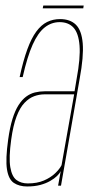

<svg xmlns="http://www.w3.org/2000/svg" viewBox="-20 -671 337 694"><path d="M78 3Q105 3 125.5 -2.5Q146 -8 161.2 -16.8Q176.5 -25.5 186 -34.8Q195.5 -44 199.5 -52.5L190 0H200.5L268 -386.5Q283 -467.5 279 -514.5Q275 -561.5 254.2 -581.8Q233.5 -602 197 -602Q171.5 -602 150.2 -591.5Q129 -581 111.2 -557Q93.5 -533 78.8 -492.8Q64 -452.5 51 -392.5H62Q78.5 -466 98 -509.5Q117.5 -553 141.8 -572Q166 -591 195.5 -591Q227.5 -591 245.8 -571Q264 -551 267.5 -506Q271 -461 257 -386L249.5 -341H141Q123 -341 106 -336.8Q89 -332.5 74.2 -321.5Q59.5 -310.5 47 -291Q34.5 -271.5 25 -240.8Q15.5 -210 9.5 -166.5Q-0.5 -95 5.2 -58.8Q11 -22.5 30.2 -9.8Q49.5 3 78 3ZM80.5 -8Q56.5 -8 39.8 -20.2Q23 -32.5 17.2 -66.8Q11.5 -101 20.5 -166.5Q27.5 -217.5 39.8 -249.8Q52 -282 68.5 -299.2Q85 -316.5 103.5 -323.2Q122 -330 141 -330H248L202.5 -74Q195.5 -60 179.2 -44.5Q163 -29 138.5 -18.5Q114 -8 80.5 -8ZM134.5 -641H281L282.5 -651H136.5Z"/></svg>

Font: Anybody Thin Condensed
Style: Italic
Weight: 100
Width: 3
Italic angle: -10°
Version: Version 1.113;gftools[0.9.25]